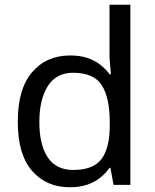

<svg xmlns="http://www.w3.org/2000/svg" viewBox="-20 -780 655 810"><path d="M275 10Q175 10 115 -59.5Q55 -129 55 -267Q55 -405 115.5 -475.5Q176 -546 276 -546Q318 -546 349 -535.5Q380 -525 403 -507Q426 -489 442 -467H448Q447 -480 444.5 -505.5Q442 -531 442 -546V-760H530V0H459L446 -72H442Q426 -49 403 -30.5Q380 -12 348.5 -1Q317 10 275 10ZM289 -63Q374 -63 408.5 -109.5Q443 -156 443 -250V-266Q443 -366 410 -419.5Q377 -473 288 -473Q217 -473 181.5 -416.5Q146 -360 146 -265Q146 -169 181.5 -116Q217 -63 289 -63Z"/></svg>

Font: hexukorean05
Style: Book
Weight: 400
Designer: Jelle Bosma - Monotype Design Team
Foundry: Monotype Imaging Inc.
Version: Version 2.003